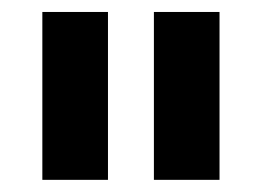

<svg xmlns="http://www.w3.org/2000/svg" viewBox="-20 -747 432 316"><path d="M157.7 -727.3V-451H49.7V-727.3ZM341.3 -727.3V-451H233.3V-727.3Z"/></svg>

Font: Inter Zeller
Style: Bold
Weight: 700
Designer: Rasmus Andersson; Joe Bland
Foundry: zeller
Version: Version 3.015;git-dec3a8cb1